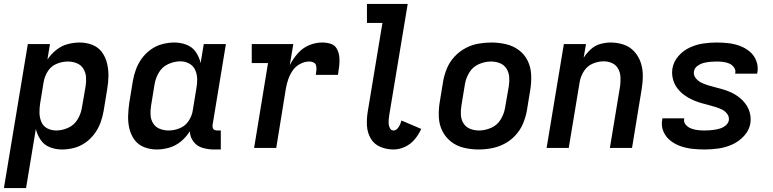

<svg xmlns="http://www.w3.org/2000/svg" viewBox="-40 -755 3948 980"><path d="M-20 205H93L143 -97Q150 -67 167.5 -41Q185 -15 214.5 -3.5Q244 8 277 8Q307 8 338 0Q369 -8 396 -27Q423 -46 442.5 -72.5Q462 -99 473 -129Q484 -159 489 -189L507 -299Q513 -333 513.5 -366.5Q514 -400 506.5 -431.5Q499 -463 480.5 -488.5Q462 -514 431.5 -526Q401 -538 367 -538Q336 -538 304.5 -529.5Q273 -521 246.5 -499.5Q220 -478 202 -451L215 -530H102ZM247 -89Q222 -89 201 -100Q180 -111 171 -133Q162 -155 161.5 -179Q161 -203 165 -228L183 -338Q188 -366 204.5 -392Q221 -418 249.5 -429.5Q278 -441 306 -441Q330 -441 351.5 -432.5Q373 -424 385 -405Q397 -386 399 -362.5Q401 -339 397 -315L378 -205Q373 -174 356 -145.5Q339 -117 308.5 -103Q278 -89 247 -89Z M760 8Q792 8 824.5 -1.5Q857 -11 884 -33.5Q911 -56 929 -85Q930 -55 947.5 -32Q965 -9 993.5 -0.5Q1022 8 1052 8H1087V-89H1068Q1061 -89 1054.5 -92Q1048 -95 1046 -102Q1044 -109 1045 -117L1113 -530H1000L984 -433Q977 -464 959.5 -489.5Q942 -515 912.5 -526.5Q883 -538 850 -538Q820 -538 789 -530Q758 -522 731 -503Q704 -484 684.5 -457.5Q665 -431 654 -401Q643 -371 638 -341L620 -231Q615 -197 614 -163.5Q613 -130 620.5 -98.5Q628 -67 646.5 -41.5Q665 -16 695.5 -4Q726 8 760 8ZM821 -89Q797 -89 775.5 -97.5Q754 -106 742 -125Q730 -144 728.5 -167.5Q727 -191 731 -215L749 -325Q754 -356 771 -385Q788 -414 819 -428Q850 -442 881 -442Q905 -442 926 -430.5Q947 -419 956.5 -397.5Q966 -376 966.5 -351.5Q967 -327 962 -302L944 -192Q940 -164 923 -138Q906 -112 877.5 -100.5Q849 -89 821 -89Z M1257 0H1370L1419 -302Q1423 -326 1431 -349.5Q1439 -373 1453.5 -394.5Q1468 -416 1491.5 -428.5Q1515 -441 1539 -441Q1551 -441 1561 -436Q1571 -431 1573.5 -420Q1576 -409 1575 -397Q1574 -385 1572 -373H1685Q1689 -396 1691.5 -419Q1694 -442 1692 -464Q1690 -486 1679.5 -505.5Q1669 -525 1648 -531.5Q1627 -538 1604 -538Q1570 -538 1537 -524Q1504 -510 1479.5 -482Q1455 -454 1439 -422L1457 -530H1245V-433H1328Z M1969 8Q1998 8 2027 -5.5Q2056 -19 2076.5 -43.5Q2097 -68 2110 -97L2009 -140Q2006 -129 2001.5 -118.5Q1997 -108 1988.5 -98.5Q1980 -89 1969 -89Q1957 -89 1951 -99.5Q1945 -110 1944 -121.5Q1943 -133 1944 -145Q1945 -157 1947 -169L2041 -735H1833V-638H1912L1837 -185Q1831 -149 1833 -113.5Q1835 -78 1852 -48.5Q1869 -19 1901 -5.5Q1933 8 1969 8Z M2403 8Q2436 8 2470 1.5Q2504 -5 2535.5 -21.5Q2567 -38 2591.5 -65Q2616 -92 2629.5 -124Q2643 -156 2649 -189L2667 -299Q2673 -337 2671 -375Q2669 -413 2653 -445.5Q2637 -478 2608 -499.5Q2579 -521 2542.5 -529.5Q2506 -538 2468 -538Q2435 -538 2401 -532Q2367 -526 2335.5 -509Q2304 -492 2279.5 -465.5Q2255 -439 2241.5 -406.5Q2228 -374 2222 -341L2204 -231Q2198 -193 2200 -155Q2202 -117 2218.5 -85Q2235 -53 2263.5 -31Q2292 -9 2328.5 -0.5Q2365 8 2403 8ZM2405 -89Q2381 -89 2359.5 -97.5Q2338 -106 2326 -125Q2314 -144 2312.5 -167.5Q2311 -191 2315 -215L2333 -325Q2338 -356 2355.5 -385Q2373 -414 2404 -427.5Q2435 -441 2466 -441Q2490 -441 2511.5 -432.5Q2533 -424 2545 -405Q2557 -386 2559 -362.5Q2561 -339 2557 -315L2538 -205Q2533 -174 2515.5 -145Q2498 -116 2467 -102.5Q2436 -89 2405 -89Z M2750 0H2863L2919 -338Q2924 -366 2940.5 -392Q2957 -418 2985 -430Q3013 -442 3041 -442Q3065 -442 3085 -432.5Q3105 -423 3115.5 -403.5Q3126 -384 3127 -361Q3128 -338 3125 -315L3073 0H3186L3235 -299Q3241 -334 3241 -369Q3241 -404 3230.5 -435.5Q3220 -467 3198 -491.5Q3176 -516 3144 -527Q3112 -538 3077 -538Q3051 -538 3024 -530.5Q2997 -523 2975.5 -503.5Q2954 -484 2939 -460L2951 -530H2838Z M3556 8Q3591 8 3626.5 3Q3662 -2 3696.5 -17Q3731 -32 3757.5 -61Q3784 -90 3790 -125Q3793 -145 3790.5 -163Q3788 -181 3781 -197.5Q3774 -214 3763 -228Q3752 -242 3738.5 -253.5Q3725 -265 3709.5 -274Q3694 -283 3677 -289.5Q3660 -296 3642.5 -301Q3625 -306 3607 -310.5Q3589 -315 3571.5 -320.5Q3554 -326 3538 -334Q3522 -342 3510.5 -357Q3499 -372 3502 -391Q3502 -391 3502 -391Q3502 -391 3502 -391Q3505 -408 3520.5 -419Q3536 -430 3552.5 -434Q3569 -438 3585.5 -439.5Q3602 -441 3618 -441Q3635 -441 3651 -439Q3667 -437 3681.5 -431Q3696 -425 3706 -411.5Q3716 -398 3713 -382Q3713 -380 3712 -379H3824Q3825 -383 3826 -386Q3831 -417 3820 -445Q3809 -473 3787 -491.5Q3765 -510 3737 -520.5Q3709 -531 3679 -534.5Q3649 -538 3618 -538Q3584 -538 3549.5 -533Q3515 -528 3481 -512.5Q3447 -497 3422.5 -468.5Q3398 -440 3392 -405Q3389 -386 3391.5 -367.5Q3394 -349 3401 -332.5Q3408 -316 3419 -302Q3430 -288 3443.5 -277Q3457 -266 3472.5 -257Q3488 -248 3505 -241Q3522 -234 3539.5 -229Q3557 -224 3574.5 -219.5Q3592 -215 3610 -209.5Q3628 -204 3644 -196.5Q3660 -189 3671.5 -174Q3683 -159 3680 -140Q3677 -126 3665 -115.5Q3653 -105 3639.5 -100.5Q3626 -96 3612 -93.5Q3598 -91 3584 -90Q3570 -89 3556 -89Q3538 -89 3521 -91Q3504 -93 3488 -99Q3472 -105 3460.5 -118Q3449 -131 3452 -149L3453 -151H3341Q3340 -148 3340 -144Q3334 -113 3346 -84.5Q3358 -56 3381.5 -37.5Q3405 -19 3433.5 -9Q3462 1 3493 4.5Q3524 8 3556 8Z"/></svg>

Font: Iosevka Sparkle Semibold
Style: Italic
Weight: 600
Italic angle: -9°
Designer: Belleve Invis
Foundry: Belleve Invis
Version: Version 4.5.0; ttfautohint (v1.8.3)